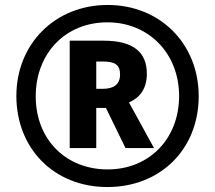

<svg xmlns="http://www.w3.org/2000/svg" viewBox="-20 -744 867 774"><path d="M413 10C627 10 781 -143 781 -356C781 -569 624 -724 414 -724C203 -724 46 -568 46 -357C46 -147 196 10 413 10ZM414 -61C246 -61 124 -181 124 -356C124 -528 243 -654 413 -654C579 -654 702 -529 702 -357C702 -184 581 -61 414 -61ZM261 -147H368V-309H407L486 -147H601L500 -331C543 -350 572 -385 572 -447C572 -533 518 -580 398 -580H261ZM395 -386H368V-496H395C443 -496 464 -483 464 -444C464 -404 439 -386 395 -386Z"/></svg>

Font: Noto Sans SemiCondensed ExtraBold
Style: Italic
Weight: 800
Width: 4
Italic angle: -12°
Designer: Monotype Design Team
Foundry: Monotype Imaging Inc.
Version: Version 2.013